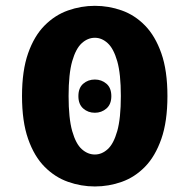

<svg xmlns="http://www.w3.org/2000/svg" viewBox="-20 -646 659 676"><path d="M314 -249Q290 -249 273 -264Q256 -279 256 -307.5Q256 -336.5 273 -351.2Q290 -366 314 -366Q337.5 -366 354.8 -351.2Q372 -336.5 372 -307.5Q372 -279 354.8 -264Q337.5 -249 314 -249ZM314 10.5Q265.5 10.5 219.5 -5.8Q173.5 -22 137 -58.8Q100.5 -95.5 79 -156.8Q57.5 -218 57.5 -308Q57.5 -397.5 79 -458.5Q100.5 -519.5 137 -556.2Q173.5 -593 219.5 -609.2Q265.5 -625.5 314 -625.5Q363 -625.5 408.8 -609.2Q454.5 -593 490.5 -556.2Q526.5 -519.5 548 -458.5Q569.5 -397.5 569.5 -308Q569.5 -218 548 -156.8Q526.5 -95.5 490.5 -58.8Q454.5 -22 408.8 -5.8Q363 10.5 314 10.5ZM314 -102Q338.5 -102 359.2 -120.8Q380 -139.5 392.8 -184.5Q405.5 -229.5 405.5 -308Q405.5 -386 392.8 -430.5Q380 -475 359.2 -494Q338.5 -513 314 -513Q289 -513 268 -494Q247 -475 234.2 -430.5Q221.5 -386 221.5 -308Q221.5 -229.5 234.2 -184.5Q247 -139.5 268 -120.8Q289 -102 314 -102Z"/></svg>

Font: Sono ExtraLight Monospace
Style: Bold
Weight: 700
Version: Version 2.112